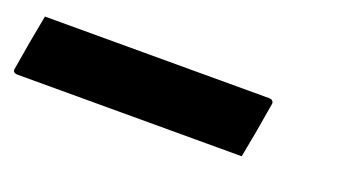

<svg xmlns="http://www.w3.org/2000/svg" viewBox="-55 -72 684 387"><g transform="rotate(20 287.0 121.5)"><path d="M-4 57H477Q481 57 483 58.5Q485 60 486 62Q487 64 486 68Q481 99 476 127Q471 155 465 186H-16Q-20 186 -22.5 184.5Q-25 183 -25.5 180.5Q-26 178 -25 175Q-20 144 -15 116Q-10 88 -4 57Z"/></g></svg>

Font: RecMonoLinear Nerd Font Mono
Style: Bold Italic
Weight: 700
Italic angle: -10°
Monospace: yes
Version: Version 1.085; ttfautohint (v1.8.4.7-5d5b);Nerd Fonts 3.2.1